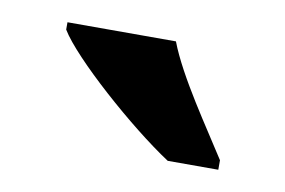

<svg xmlns="http://www.w3.org/2000/svg" viewBox="-35 -815 383 258"><g transform="rotate(10 157.0 -686.0)"><path d="M205 -606H274V-619C250 -657 205 -721 188 -766H40V-756C61 -721 150 -642 205 -606Z"/></g></svg>

Font: Noto Serif Thai ExtraCondensed ExtraBold
Style: Regular
Weight: 800
Width: 2
Designer: Monotype Design Team
Foundry: Monotype Imaging Inc.
Version: Version 2.002